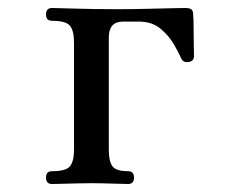

<svg xmlns="http://www.w3.org/2000/svg" viewBox="-20 -460 603 480"><path d="M110 0Q95 0 95 -16Q95 -32 110 -32Q145 -32 155 -44.5Q165 -57 165 -85V-354Q165 -383 155 -395.5Q145 -408 110 -408Q95 -408 95 -424Q95 -440 110 -440Q121 -440 168 -438.5Q215 -437 273 -437Q311 -437 349 -438Q387 -439 414 -439.5Q441 -440 443 -440Q454 -440 458.5 -436.5Q463 -433 463 -422Q464 -413 464 -390Q464 -367 464.5 -346Q465 -325 465 -320Q465 -307 451.5 -305Q438 -303 433 -314Q427 -328 414.5 -349.5Q402 -371 381 -388.5Q360 -406 327 -406H287Q252 -406 252 -366V-85Q252 -57 261 -44.5Q270 -32 300 -32Q315 -32 315 -16Q315 0 300 0Q290 0 261.5 -1Q233 -2 209 -2Q193 -2 172.5 -1.5Q152 -1 134.5 -0.5Q117 0 110 0Z"/></svg>

Font: Zen Old Mincho Medium
Style: Regular
Weight: 500
Designer: Yoshimichi Ohira
Foundry: Positype
Version: Version 1.500